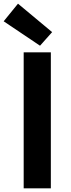

<svg xmlns="http://www.w3.org/2000/svg" viewBox="-38 -1026 388 1046"><path d="M91 0V-741H239V0ZM180 -777 -18 -910 60 -1006 246 -851Z"/></svg>

Font: Swei Fan Sans CJK TC
Style: Bold
Weight: 700
Version: Version 2.130